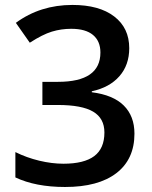

<svg xmlns="http://www.w3.org/2000/svg" viewBox="-20 -744 611 774"><path d="M501 -549.8Q501 -481.9 461.4 -436.8Q421.9 -391.6 350.1 -376V-372.1Q436 -361.3 479 -318.6Q522 -275.9 522 -205.1Q522 -102.1 449.2 -46.1Q376.5 9.8 242.2 9.8Q123.5 9.8 42 -28.8V-130.9Q87.4 -108.4 138.2 -96.2Q189 -84 235.8 -84Q318.8 -84 359.9 -114.7Q400.9 -145.5 400.9 -210Q400.9 -267.1 355.5 -293.9Q310.1 -320.8 212.9 -320.8H150.9V-414.1H213.9Q384.8 -414.1 384.8 -532.2Q384.8 -578.1 355 -603Q325.2 -627.9 267.1 -627.9Q226.6 -627.9 189 -616.5Q151.4 -605 100.1 -571.8L43.9 -651.9Q142.1 -724.1 272 -724.1Q379.9 -724.1 440.4 -677.7Q501 -631.3 501 -549.8Z"/></svg>

Font: f41836669439504   
Style: Regular
Weight: 600
Foundry: Ascender Corporation
Version: Version 1.10